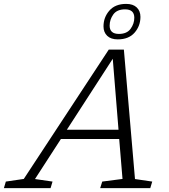

<svg xmlns="http://www.w3.org/2000/svg" viewBox="-84 -965 868 985"><path d="M608.5 -46.5 697 -33.5 687 0H430L440.5 -33.5L544.5 -47L527.5 -252H228.5L95.5 -46.5L185.5 -33.5L175.5 0H-64L-54 -33.5L38 -47L474 -710.5H551.5ZM259 -299.5H524L494.5 -663.5ZM563.5 -945Q598.5 -945 617.5 -926.8Q636.5 -908.5 636.5 -878.5Q636.5 -832 606.5 -797.5Q576.5 -763 520 -763Q485 -763 466 -781.2Q447 -799.5 447 -829.5Q447 -876 477 -910.5Q507 -945 563.5 -945ZM526 -791Q567 -791 586 -817.2Q605 -843.5 605 -874Q605 -917 557.5 -917Q516 -917 497.2 -890.8Q478.5 -864.5 478.5 -833.5Q478.5 -791 526 -791Z"/></svg>

Font: Newsreader 6pt Light
Style: Italic
Weight: 300
Italic angle: -17°
Designer: Hugues Gentile
Foundry: Production Type
Version: Version 1.003; ttfautohint (v1.8.3)